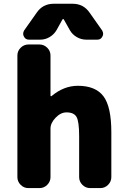

<svg xmlns="http://www.w3.org/2000/svg" viewBox="-20 -1008 659 1008"><path d="M315.4 -905.3Q313.5 -908.2 311.5 -908.2Q309.6 -908.2 307.6 -905.3L277.3 -850.6Q263.7 -827.1 240.7 -813.5Q217.8 -799.8 191.4 -799.8H131.8Q113.3 -799.8 105.5 -816.4Q101.6 -823.2 101.6 -830.1Q101.6 -838.9 106.4 -847.7L171.9 -940.4Q204.1 -988.3 261.7 -988.3H361.3Q418.9 -988.3 451.2 -940.4L516.6 -847.7Q521.5 -838.9 521.5 -830.1Q521.5 -823.2 517.6 -816.4Q509.8 -799.8 491.2 -799.8H432.6Q406.2 -799.8 382.8 -813.5Q359.4 -827.1 346.7 -849.6ZM245.1 -505.9Q245.1 -503.9 247.1 -502.9Q249 -502 251 -503.9Q315.4 -557.6 388.7 -557.6Q481.4 -557.6 522.9 -502.9Q564.5 -448.2 564.5 -313.5V-78.1Q564.5 -54.7 547.4 -37.6Q530.3 -20.5 506.8 -20.5H453.1Q429.7 -20.5 412.6 -37.6Q395.5 -54.7 395.5 -78.1V-293Q395.5 -370.1 381.8 -394Q368.2 -418 329.1 -418Q298.8 -418 272 -390.1Q245.1 -362.3 245.1 -333V-78.1Q245.1 -54.7 228 -37.6Q210.9 -20.5 187.5 -20.5H128.9Q105.5 -20.5 88.4 -37.6Q71.3 -54.7 71.3 -78.1V-716.8Q71.3 -740.2 88.4 -757.3Q105.5 -774.4 128.9 -774.4H187.5Q210.9 -774.4 228 -757.3Q245.1 -740.2 245.1 -716.8Z"/></svg>

Font: Gen Jyuu Gothic Heavy
Style: Bold
Weight: 900
Designer: [Source Han Sans]
Ryoko NISHIZUKA  (kana & ideographs); Paul D. Hunt (Latin, Greek & Cyrillic); Wenlong ZHANG  (bopomofo
Version: Version 1.002.20150607